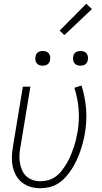

<svg xmlns="http://www.w3.org/2000/svg" viewBox="-20 -989 540 1017"><path d="M193 8Q166 8 141 0.5Q116 -7 96 -23Q76 -39 64 -61.5Q52 -84 47 -109Q42 -134 43 -161.5Q44 -189 49 -215L101 -530H141L88 -209Q84 -188 83 -167Q82 -146 85.5 -126Q89 -106 97 -87.5Q105 -69 119.5 -55.5Q134 -42 153.5 -35.5Q173 -29 194 -29Q215 -29 236.5 -35Q258 -41 276.5 -55Q295 -69 309 -87.5Q323 -106 334.5 -125.5Q346 -145 354.5 -165.5Q363 -186 370 -206.5Q377 -227 382 -248Q387 -269 391 -291Q401 -351 396.5 -409.5Q392 -468 374 -524L412 -536Q431 -475 436 -412.5Q441 -350 430 -285Q426 -260 419.5 -235.5Q413 -211 405 -187.5Q397 -164 386 -140.5Q375 -117 361 -95Q347 -73 329.5 -53Q312 -33 290 -18.5Q268 -4 242.5 2Q217 8 193 8ZM406 -641Q397 -641 388.5 -644Q380 -647 374.5 -654Q369 -661 367.5 -670.5Q366 -680 368 -690Q369 -696 372 -702Q375 -708 381 -712Q387 -716 393.5 -717.5Q400 -719 406 -719Q416 -719 424.5 -716Q433 -713 438.5 -706Q444 -699 445.5 -689.5Q447 -680 445 -670Q444 -664 440.5 -658Q437 -652 431.5 -648Q426 -644 419.5 -642.5Q413 -641 406 -641ZM206 -641Q197 -641 188.5 -644Q180 -647 174.5 -654Q169 -661 167.5 -670.5Q166 -680 168 -690Q169 -696 172 -702Q175 -708 181 -712Q187 -716 193.5 -717.5Q200 -719 206 -719Q216 -719 224.5 -716Q233 -713 238.5 -706Q244 -699 245.5 -689.5Q247 -680 245 -670Q244 -664 240.5 -658Q237 -652 231.5 -648Q226 -644 219.5 -642.5Q213 -641 206 -641ZM321 -803 296 -827 437 -969 467 -941Z"/></svg>

Font: Iosevka Curly XLtObl
Style: Regular
Weight: 200
Italic angle: -9°
Monospace: yes
Designer: Belleve Invis
Foundry: Belleve Invis
Version: Version 11.1.0; ttfautohint (v1.8.3)